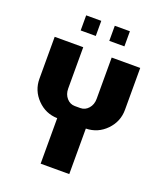

<svg xmlns="http://www.w3.org/2000/svg" viewBox="-146 -896 842 991"><g transform="rotate(20 275.0 -400.0)"><path d="M237.8 -716.8H154.8V-799.8H237.8ZM395 -716.8H312V-799.8H395ZM509.8 -410.2Q509.8 -345.2 464.1 -298.3Q418.5 -251.5 353 -250V0H195.8V-250Q131.3 -251.5 85.7 -298.3Q40 -345.2 40 -410.2V-640.1H196.8V-413.1Q196.8 -381.8 215.1 -360.8Q233.4 -339.8 259.8 -339.8H290Q316.4 -339.8 334.7 -360.8Q353 -381.8 353 -413.1V-640.1H509.8Z"/></g></svg>

Font: Laconic
Style: Bold
Weight: 700
Designer: Robby Woodard
Version: Version 1.000